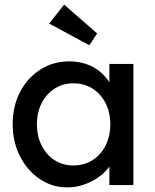

<svg xmlns="http://www.w3.org/2000/svg" viewBox="-20 -802 673 832"><path d="M35 -264Q35 -343 67.5 -404.5Q100 -466 155.5 -501Q211 -536 280 -536Q321 -536 355 -524Q389 -512 414.5 -490.5Q440 -469 456.5 -441Q473 -413 477 -381L454 -389V-525H558V0H454V-125L478 -132Q472 -105 453.5 -79.5Q435 -54 406.5 -34Q378 -14 343.5 -2Q309 10 271 10Q206 10 152.5 -26Q99 -62 67 -124Q35 -186 35 -264ZM458 -264Q458 -315 437.5 -355Q417 -395 381 -418Q345 -441 298 -441Q252 -441 216.5 -418Q181 -395 160.5 -355Q140 -315 140 -264Q140 -212 160.5 -171.5Q181 -131 216.5 -108Q252 -85 298 -85Q345 -85 381 -108Q417 -131 437.5 -171.5Q458 -212 458 -264ZM367 -606 193 -700 258 -782 401 -657Z"/></svg>

Font: Our Lexend
Style: Regular
Weight: 400
Designer: Bonnie Shaver-Troup, Thomas Jockin
Foundry: Lexend
Version: Version 1.007